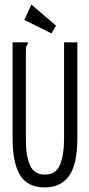

<svg xmlns="http://www.w3.org/2000/svg" viewBox="-20 -808 390 839"><path d="M176 11Q100 11 67.5 -43Q35 -97 35 -203V-623H102V-616Q96 -610 94.5 -603Q93 -596 93 -579V-202Q93 -125 111.5 -85Q130 -45 176 -45Q224 -45 242 -87.5Q260 -130 260 -205V-623H318V-206Q318 -89 281.5 -39Q245 11 176 11ZM205 -662 86 -721 117 -788 225 -696Z"/></svg>

Font: Inconsolata ExtraCondensed
Style: Regular
Weight: 400
Width: 2
Monospace: yes
Designer: Raph Levien, Cyreal, Brenton Simpson
Foundry: Raph Levien, Cyreal, Google
Version: Version 3.001; ttfautohint (v1.8.2.53-6de2)